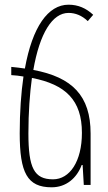

<svg xmlns="http://www.w3.org/2000/svg" viewBox="-20 -788 461 818"><path d="M366 -219C366 -380 288 -459 122 -490C149 -646 203 -733 272 -733C301 -733 329 -722 354 -698L377 -725C347 -753 313 -768 272 -768C185 -768 118 -674 86 -496C67 -499 48 -501 28 -503V-468C46 -467 63 -465 80 -462C70 -393 64 -312 64 -220C64 -52 96 10 200 10C262 10 307 -29 328 -85H332L337 0H366ZM101 -220C101 -310 107 -389 116 -456C260 -428 329 -361 329 -222C329 -100 277 -24 206 -24C125 -24 101 -73 101 -220Z"/></svg>

Font: Noto Sans Armenian Condensed ExtraLight
Style: Regular
Weight: 200
Width: 3
Designer: Monotype Design Team
Foundry: Monotype Imaging Inc.
Version: Version 2.008